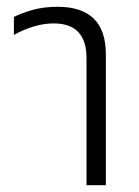

<svg xmlns="http://www.w3.org/2000/svg" viewBox="-20 -546 410 566"><path d="M235 0H292V-386Q292 -526 150 -526Q107 -526 73.5 -516Q40 -506 21 -496V-443Q47 -458 78 -467.5Q109 -477 138 -477Q235 -477 235 -375Z"/></svg>

Font: Noto Sans Thai UI SemiCondensed Light
Style: Regular
Weight: 300
Width: 4
Designer: Monotype Design Team
Foundry: Monotype Imaging Inc.
Version: Version 1.901